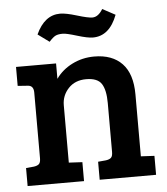

<svg xmlns="http://www.w3.org/2000/svg" viewBox="-52 -760 703 807"><g transform="rotate(-5 300.0 -357.0)"><path d="M27 -423V-503H196V-438Q222 -475 265 -496.5Q308 -518 358 -518Q434 -518 475.5 -474.5Q517 -431 517 -344V-83L574 -80V0H336V-76L369 -79Q384 -81 391 -87.5Q398 -94 398 -112V-318Q398 -373 381 -399.5Q364 -426 316 -426Q269 -426 241 -396Q213 -366 213 -325V-83L270 -80V0H32V-76L65 -79Q80 -81 87 -87.5Q94 -94 94 -112V-389Q94 -419 69 -420ZM177 -596 129 -631Q165 -710 231 -710Q255 -710 301 -696Q347 -682 365 -682Q390 -682 409 -714L463 -685Q430 -598 360 -598Q338 -598 294 -611.5Q250 -625 235 -625Q215 -625 204 -619.5Q193 -614 177 -596Z"/></g></svg>

Font: Bree Serif
Style: Regular
Weight: 400
Designer: Veronika Burian, Jos Scaglione
Foundry: TypeTogether
Version: Version 1.001